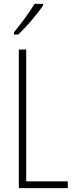

<svg xmlns="http://www.w3.org/2000/svg" viewBox="-20 -969 387 989"><path d="M202 -941V-949H158C127 -898 95 -856 52 -803V-791H74C113 -828 171 -894 202 -941ZM77 0H329V-35H115V-714H77Z"/></svg>

Font: Noto Sans Armenian ExtraCondensed ExtraLight
Style: Regular
Weight: 200
Width: 2
Designer: Monotype Design Team
Foundry: Monotype Imaging Inc.
Version: Version 2.008